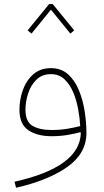

<svg xmlns="http://www.w3.org/2000/svg" viewBox="-20 -657 505 935"><path d="M219.2 -637.2H236.8L341.3 -509.3L322.8 -493.2L228 -609.9L133.3 -493.2L114.7 -509.3ZM373.5 -10.3 371.1 -13.2Q341.8 -5.4 306.9 0.5Q272 6.3 231.4 6.3Q161.1 6.3 117.9 -22.9Q74.7 -52.2 74.7 -122.6Q74.7 -171.9 91.3 -218.5Q107.9 -265.1 142.1 -295.2Q176.3 -325.2 228 -325.2Q278.3 -325.2 311.8 -294.9Q345.2 -264.6 364.7 -216.3Q384.3 -168 392.6 -113.3Q400.9 -58.6 400.9 -9.8Q400.9 89.8 308.6 155.5Q216.3 221.2 58.1 257.3L50.8 228Q370.6 156.2 373.5 -10.3ZM370.6 -43Q368.7 -80.6 360.8 -124.3Q353 -168 336.7 -207Q320.3 -246.1 293.9 -271Q267.6 -295.9 228 -295.9Q185.1 -295.9 157.7 -269.3Q130.4 -242.7 117.2 -202.6Q104 -162.6 104 -122.6Q104 -64.9 138.2 -44.4Q172.4 -23.9 231.4 -23.9Q272 -23.9 307.1 -29.8Q342.3 -35.6 370.6 -43Z"/></svg>

Font: Estedad-FD Thin
Style: Regular
Weight: 100
Designer: Amin Abedi
Version: Version 7.3